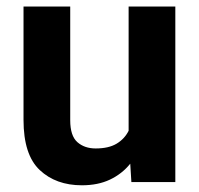

<svg xmlns="http://www.w3.org/2000/svg" viewBox="-20 -548 600 578"><path d="M375.5 0 372.1 -55.2Q347.2 -24.4 311 -7.3Q274.9 9.8 226.6 9.8Q148.4 9.8 99.6 -36.1Q50.8 -82 50.8 -187V-528.3H191.4V-186Q191.4 -139.2 212.9 -120.1Q234.4 -101.1 268.1 -101.1Q307.1 -101.1 331.1 -115.5Q355 -129.9 367.2 -154.3V-528.3H507.8V0Z"/></svg>

Font: Vazirmatn RD UI
Style: Bold
Weight: 700
Designer: Saber Rastikerdar
Foundry: Saber Rastikerdar
Version: Version 33.003